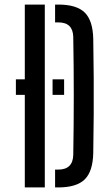

<svg xmlns="http://www.w3.org/2000/svg" viewBox="-20 -820 473 840"><path d="M88.5 0V-405H49.5V-473H88.5V-800H176V0ZM221 0V-78H234.5Q299 -78 300.5 -142.5Q305 -400.5 300.5 -658.5Q299 -722 235.5 -722H221V-800H235.5Q315.5 -800 351 -764.8Q386.5 -729.5 388 -649Q389.5 -560 390 -480Q390.5 -400 390 -320.2Q389.5 -240.5 388 -151.5Q386.5 -70.5 350.8 -35.2Q315 0 234.5 0ZM210 -473H260.5V-405H210Z"/></svg>

Font: Big Shoulders Stencil Display SemiBold
Style: Regular
Weight: 600
Designer: Patric King
Foundry: XO Type Co
Version: Version 1.000